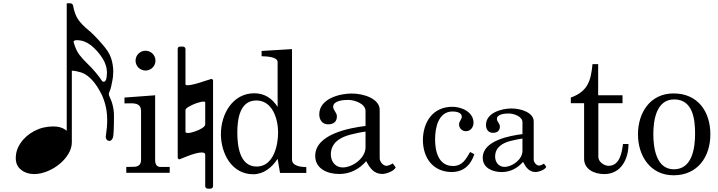

<svg xmlns="http://www.w3.org/2000/svg" viewBox="-20 -1043 4337 1159"><path d="M186.5 7.8C211.4 7.8 237.8 2 265.1 -8.8C292.5 -20 316.9 -34.2 338.4 -52.2C359.9 -69.3 377.9 -89.8 392.6 -113.8C406.7 -137.2 413.6 -160.6 413.6 -183.6V-616.7C432.1 -615.7 451.7 -611.3 472.2 -605C517.6 -588.4 558.1 -543.9 594.2 -471.2C615.7 -424.8 627 -374.5 627 -318.8C627 -288.6 624.5 -258.3 619.6 -227.5C618.7 -224.6 618.2 -221.7 618.2 -218.8C618.2 -204.1 626.5 -192.4 640.6 -192.4C648.4 -192.4 655.8 -198.2 660.6 -210C665.5 -218.8 668 -263.2 668 -343.8C668 -387.2 657.7 -427.7 638.2 -466.8L636.7 -475.6L638.2 -482.9C639.6 -486.8 642.6 -494.1 647 -505.4C650.4 -516.6 653.8 -532.7 657.7 -553.7C662.1 -574.2 663.6 -594.2 663.6 -612.8C663.6 -626 662.6 -638.2 660.6 -649.4C656.2 -682.1 645.5 -710.4 629.9 -734.4C613.8 -758.3 587.4 -789.1 550.8 -827.1C534.2 -844.2 519.5 -856.9 507.3 -866.7C488.3 -882.3 470.2 -900.4 454.6 -921.4C439 -942.4 427.7 -972.2 420.9 -1010.3C418.9 -1019 412.1 -1023.4 400.4 -1023.4L382.8 -1022.9V-253.4C362.3 -271 335 -279.8 301.8 -279.8C259.8 -279.8 222.2 -270.5 187.5 -252.4C152.8 -233.9 125 -210 105.5 -181.2C85 -152.3 75.2 -121.6 75.2 -88.4C75.2 -57.6 85.9 -34.7 107.9 -17.6C129.4 -0.5 155.8 7.8 186.5 7.8ZM603.5 -549.8C600.6 -549.8 598.6 -550.8 596.7 -553.2C572.8 -589.4 542.5 -625.5 504.4 -662.1C487.8 -677.7 472.7 -694.8 458 -713.9C444.8 -731.9 433.6 -755.9 424.8 -787.1C424.3 -787.6 423.8 -788.6 423.8 -790.5C423.8 -794.9 431.2 -800.3 438 -800.3H446.3C475.1 -800.3 502.4 -790 529.3 -769.5C555.2 -748.5 578.6 -722.7 597.7 -692.9C615.7 -665.5 625.5 -635.3 625.5 -602.1C625.5 -597.2 624.5 -590.3 624 -581.5C623.5 -579.1 623 -576.2 623 -574.2C622.6 -567.9 620.6 -561.5 616.7 -555.7C614.7 -551.3 610.8 -549.8 603.5 -549.8Z M742.2 -35.2V0H1004.4V-35.2H950.2C929.2 -35.2 916.5 -46.9 916.5 -77.1V-467.8L731.4 -454.1V-418.9H737.3C747.6 -418.9 758.3 -419.4 768.6 -419.4C801.8 -419.4 831.5 -414.6 831.5 -372.1V-78.1C831.5 -46.9 813.5 -36.1 785.2 -36.1ZM798.3 -676.8C798.3 -644 825.2 -617.2 858.4 -617.2C891.6 -617.2 918.5 -644 918.5 -676.8C918.5 -710 891.6 -736.8 858.4 -736.8C825.2 -736.8 798.3 -710 798.3 -676.8Z M1250.5 95.7C1258.8 95.7 1266.1 89.8 1266.1 80.6V-556.2C1266.1 -562 1261.2 -566.4 1255.4 -566.4C1252.9 -566.4 1251.5 -565.9 1250.5 -564.9L1231.4 -558.6C1227.5 -558.6 1227.5 -557.6 1227.1 -557.6C1226.6 -557.6 1222.2 -556.2 1213.9 -553.2C1164.1 -536.6 1130.4 -528.3 1112.3 -528.3C1104 -528.3 1099.6 -530.3 1099.6 -534.7V-746.6C1099.6 -755.9 1092.3 -761.7 1084.5 -761.7H1067.9C1057.6 -761.7 1052.7 -756.8 1052.7 -746.6V-93.3C1053.2 -85.9 1056.6 -81.5 1062.5 -81.5C1066.9 -81.5 1070.3 -82.5 1071.8 -84.5C1078.1 -87.4 1088.9 -91.8 1104.5 -97.7C1145.5 -113.8 1176.8 -122.6 1197.3 -122.6C1211.9 -122.6 1218.8 -118.2 1218.8 -108.4V80.6C1218.8 89.8 1225.6 95.7 1234.4 95.7ZM1114.7 -240.2C1105 -240.2 1099.6 -242.7 1099.6 -248V-378.9C1099.6 -384.8 1106.9 -391.6 1120.6 -399.4C1132.8 -406.7 1148.4 -414.1 1167.5 -420.9C1184.6 -426.8 1199.2 -429.7 1210.9 -429.7C1216.3 -429.7 1218.8 -427.7 1218.8 -423.3V-292.5C1218.8 -285.2 1212.4 -276.9 1199.2 -269C1188 -261.7 1173.3 -254.9 1155.3 -249C1138.7 -243.2 1125 -240.2 1114.7 -240.2Z M1313.5 -233.9C1313.5 -118.7 1377.4 8.8 1508.3 8.8C1571.3 8.8 1621.6 -31.2 1655.8 -84.5L1670.4 1H1829.1V-34.2C1803.2 -35.2 1742.7 -37.6 1742.7 -80.6V-746.6L1559.1 -735.4V-703.6C1583.5 -702.6 1655.8 -701.7 1655.8 -668.5V-397.5C1622.6 -449.7 1576.2 -480 1515.1 -480C1383.8 -480 1313.5 -353.5 1313.5 -233.9ZM1412.6 -243.2C1412.6 -320.3 1425.8 -436.5 1527.3 -436.5C1625.5 -436.5 1658.7 -324.2 1658.7 -243.2C1658.7 -163.6 1630.4 -37.6 1529.3 -37.6C1424.8 -37.6 1412.6 -167 1412.6 -243.2Z M1882.8 -102.1C1882.8 -22 1959.5 7.3 2028.3 7.3C2092.3 7.3 2148.4 -21 2190.4 -70.3C2214.4 -25.9 2237.8 7.3 2290 7.3C2308.6 6.3 2356 -7.3 2368.7 -32.2L2351.1 -56.6C2339.8 -49.8 2324.2 -42 2312.5 -42C2292 -42 2272 -68.4 2272 -86.9V-379.9C2272 -445.8 2177.7 -478.5 2103 -478.5C2029.3 -478.5 1907.2 -446.8 1907.2 -352.5C1907.2 -320.3 1925.3 -292.5 1960.4 -292.5C1992.2 -292.5 2013.7 -307.1 2013.7 -340.8C2013.7 -363.8 1991.2 -377.4 1991.2 -398.4V-399.9C1993.2 -437 2056.6 -439.9 2082.5 -439.9C2117.7 -439.9 2186.5 -418.5 2186.5 -373V-282.7C2090.3 -271 1882.8 -233.4 1882.8 -102.1ZM1977.1 -110.8C1977.1 -181.6 2034.2 -214.8 2096.2 -230.5C2116.7 -235.4 2162.1 -246.6 2186.5 -248.5V-153.8C2186.5 -87.9 2107.9 -32.2 2048.8 -32.2C2003.9 -32.2 1977.1 -68.4 1977.1 -110.8Z M2705.6 -4.4C2756.3 -4.4 2797.9 -25.4 2824.2 -69.8C2831.5 -82 2837.9 -95.2 2842.8 -112.3L2817.9 -125.5C2793 -82.5 2771 -41 2714.8 -41C2626.5 -41 2606.4 -129.9 2606.4 -201.2C2606.4 -270.5 2625 -370.1 2712.4 -370.1C2731.9 -370.1 2767.6 -364.7 2767.6 -338.4C2767.6 -322.3 2751 -310.5 2751 -293C2751 -269 2769 -251 2793 -251C2820.3 -251 2838.4 -275.4 2838.4 -301.8C2838.4 -367.2 2766.6 -398.4 2710.9 -398.4C2592.3 -398.4 2532.7 -305.7 2532.7 -194.3C2535.2 -86.4 2594.7 -6.3 2705.6 -4.4ZM2894 -90.8C2894 -27.8 2954.6 -4.4 3008.8 -4.4C3059.6 -4.4 3103.5 -26.9 3137.2 -65.9C3155.8 -30.8 3174.3 -4.4 3215.3 -4.4C3230.5 -5.4 3267.6 -16.1 3277.8 -35.6L3263.7 -55.2C3254.9 -49.3 3242.7 -43.5 3233.4 -43.5C3217.3 -43.5 3201.7 -64.5 3201.7 -79.1V-310.5C3201.7 -362.3 3127 -388.2 3067.9 -388.2C3009.8 -388.2 2913.6 -363.3 2913.6 -288.6C2913.6 -263.2 2927.2 -241.2 2955.6 -241.2C2980.5 -241.2 2997.6 -252.9 2997.6 -279.3C2997.6 -297.9 2978.5 -309.1 2979.5 -326.2C2981 -355.5 3031.7 -357.9 3051.8 -357.9C3079.6 -357.9 3133.8 -340.8 3133.8 -305.2V-233.4C3058.1 -224.1 2894 -194.8 2894 -90.8ZM2968.8 -97.7C2968.8 -153.8 3013.7 -180.2 3062.5 -192.4C3079.1 -196.3 3114.7 -204.6 3133.8 -206.5V-131.8C3133.8 -80.1 3071.8 -35.6 3025.4 -35.6C2989.7 -35.6 2968.8 -64.5 2968.8 -97.7Z M3505.9 -419.9V-85C3505.9 -22 3564.9 7.8 3627.9 7.8C3728.5 7.8 3773.9 -82 3773.9 -173.8H3740.7C3733.9 -123 3721.7 -42 3653.8 -42C3627.9 -42 3591.8 -64.9 3591.8 -96.2V-419.9H3737.8V-467.8H3590.8V-655.8H3556.6C3546.9 -556.2 3528.8 -491.2 3425.8 -454.1V-419.9Z M3831.1 -231.9C3831.1 -102.1 3905.8 15.1 4045.9 15.1C4191.9 15.1 4268.1 -97.2 4268.1 -231.9C4268.1 -369.1 4192.9 -479 4045.9 -479C3903.8 -479 3831.1 -361.8 3831.1 -231.9ZM3923.8 -232.9C3923.8 -315.9 3940.9 -442.9 4049.8 -442.9C4163.1 -442.9 4175.8 -321.8 4175.8 -236.8C4175.8 -153.8 4160.6 -21 4047.9 -21C3939.9 -21 3923.8 -153.8 3923.8 -232.9Z"/></svg>

Font: MusGlyphs
Style: Regular
Weight: 400
Version: Version 2.1